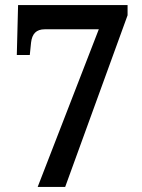

<svg xmlns="http://www.w3.org/2000/svg" viewBox="-20 -734 559 754"><path d="M128 0H236L481 -674V-714H51L46 -518H97L102 -567C106 -601 122 -619 156 -619H368Z"/></svg>

Font: Noto Serif Armenian SemiCondensed SemiBold
Style: Regular
Weight: 600
Width: 4
Designer: Monotype Design Team
Foundry: Monotype Imaging Inc.
Version: Version 2.008